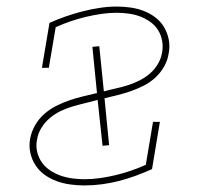

<svg xmlns="http://www.w3.org/2000/svg" viewBox="-20 -558 640 586"><path d="M238 8Q216 8 194.5 5Q173 2 153.5 -5Q134 -12 117 -24Q100 -36 88.5 -53.5Q77 -71 72.5 -92Q68 -113 72 -135Q76 -156 87 -175.5Q98 -195 115 -210Q132 -225 152 -235Q172 -245 192.5 -252Q213 -259 234 -264Q255 -269 276 -274L262 -415L283 -417L297 -279Q315 -284 333 -288Q351 -292 369 -297.5Q387 -303 405 -312Q423 -321 437.5 -333.5Q452 -346 462 -363Q472 -380 475 -399Q478 -417 474.5 -435Q471 -453 461.5 -467.5Q452 -482 437.5 -492Q423 -502 407 -508Q391 -514 372.5 -516.5Q354 -519 336 -519Q313 -519 289 -515.5Q265 -512 242 -506.5Q219 -501 195.5 -493Q172 -485 150 -475L129 -351H108L131 -488Q155 -499 181 -508Q207 -517 232.5 -523.5Q258 -530 284.5 -534Q311 -538 336 -538Q357 -538 378.5 -535Q400 -532 419 -524.5Q438 -517 454 -505Q470 -493 480.5 -475.5Q491 -458 495 -437.5Q499 -417 495 -396Q492 -375 481.5 -356Q471 -337 455 -322Q439 -307 419.5 -297Q400 -287 380 -280Q360 -273 339.5 -268Q319 -263 299 -258L313 -115L293 -113L278 -253Q260 -248 241 -243.5Q222 -239 203 -233.5Q184 -228 166 -219.5Q148 -211 132.5 -198Q117 -185 106.5 -168Q96 -151 93 -132Q89 -113 93.5 -94.5Q98 -76 108 -62Q118 -48 133 -38Q148 -28 165 -22Q182 -16 201 -13.5Q220 -11 238 -11Q262 -11 286 -14.5Q310 -18 333 -23.5Q356 -29 379.5 -37Q403 -45 425 -55L447 -186H468L444 -42Q420 -31 394 -21.5Q368 -12 342.5 -5.5Q317 1 290.5 4.5Q264 8 238 8Z"/></svg>

Font: Iosevka Curly Slab ThEx
Style: Italic
Weight: 100
Width: 7
Italic angle: -9°
Monospace: yes
Designer: Belleve Invis
Foundry: Belleve Invis
Version: Version 11.1.0; ttfautohint (v1.8.3)